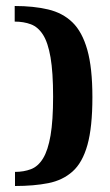

<svg xmlns="http://www.w3.org/2000/svg" viewBox="-20 -549 366 640"><path d="M29 -529Q92 -529 140.5 -517.5Q189 -506 221.5 -474.5Q254 -443 271 -383Q288 -323 288 -225Q288 -125 271.5 -66Q255 -7 222 22.5Q189 52 141 61.5Q93 71 30 71V24Q59 24 83 15Q107 6 123.5 -21Q140 -48 148.5 -97.5Q157 -147 157 -227Q157 -308 148.5 -357.5Q140 -407 123.5 -433Q107 -459 83 -468Q59 -477 29 -477Z"/></svg>

Font: Genos Thin SemiBold
Style: Regular
Weight: 600
Version: Version 1.010